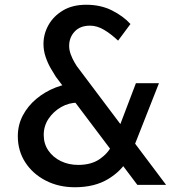

<svg xmlns="http://www.w3.org/2000/svg" viewBox="-20 -778 768 808"><path d="M679 0Q670 0 650 0Q630 0 609 0Q588 0 573 0Q558 0 558 0L215 -455Q206 -469 193.5 -490.5Q181 -512 172 -538.5Q163 -565 163 -593Q163 -635 184 -672.5Q205 -710 245 -734Q285 -758 343 -758Q404 -758 451.5 -734Q499 -710 529 -677L477 -607Q446 -636 417 -653Q388 -670 359 -670Q317 -670 294 -645Q271 -620 271 -585Q271 -567 278 -548.5Q285 -530 293 -516.5Q301 -503 303 -500ZM307 -346Q270 -346 237.5 -327.5Q205 -309 184.5 -278.5Q164 -248 164 -210Q164 -173 183.5 -144.5Q203 -116 236 -100Q269 -84 309 -84Q364 -84 399.5 -108.5Q435 -133 451 -167L518 -108Q492 -59 435 -24.5Q378 10 295 10Q227 10 172.5 -18Q118 -46 86.5 -94.5Q55 -143 55 -205Q55 -252 76 -292Q97 -332 133 -362Q169 -392 213.5 -409.5Q258 -427 305 -428ZM552 -428H649L530 -126L455 -173Z"/></svg>

Font: Reem Kufi Fun
Style: Regular
Weight: 400
Designer: Khaled Hosny
Version: Version 1.005